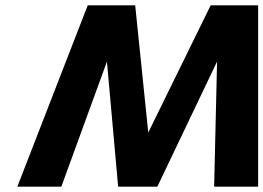

<svg xmlns="http://www.w3.org/2000/svg" viewBox="-20 -700 988 720"><path d="M309 -680H487L536 -203L770 -680H948V0H783L794 -469L570 0H423L381 -469L210 0H45Z"/></svg>

Font: Teachers[wght] Italic
Style: Regular
Weight: 400
Designer: Alfredo Marco Pradil & Chank Diesel
Version: Version 1.000;Glyphs 3.1.2 (3151)